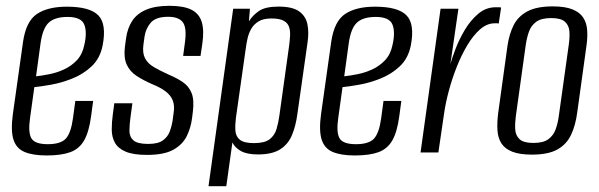

<svg xmlns="http://www.w3.org/2000/svg" viewBox="-20 -525 2063 661"><path d="M140.6 10.2Q93.3 10.2 64.7 -1.8Q36.1 -13.7 26.3 -44.6Q16.5 -75.5 24.4 -133.1L59.4 -381.5Q69.7 -452 107.3 -477Q145 -502 210 -502Q289.5 -502 318.6 -472Q347.7 -442 333.2 -367.9Q324.3 -323.9 295.5 -296.8Q266.8 -269.7 229.3 -254.8Q191.9 -239.8 156.1 -233.5Q120.4 -227.1 98.2 -225L83.5 -119.1Q76.2 -68.5 88.3 -48.5Q100.3 -28.6 144.5 -28.6Q188.8 -28.6 206.6 -47.8Q224.3 -67.1 231.2 -117.7L239.3 -177.6H300.7L293.7 -125.6Q286.5 -71.2 269.8 -41.9Q253.1 -12.6 222.2 -1.2Q191.2 10.2 140.6 10.2ZM104.1 -262.3Q123.8 -264.4 149.5 -269.5Q175.2 -274.5 200.4 -286Q225.5 -297.5 244.5 -317.5Q263.5 -337.6 270 -369Q280.6 -413.8 270.2 -440.2Q259.8 -466.7 212.7 -466.7Q169 -466.7 147.9 -447.2Q126.8 -427.6 119.6 -375.8Z M486.2 8.3Q438.5 8.3 412.2 -3.1Q386 -14.5 375.4 -34Q364.8 -53.5 364.7 -78.9Q364.6 -104.3 368.5 -131.9L373.5 -169.5H435.8L429.4 -122.5Q425.9 -97.4 425.6 -76.2Q425.2 -54.9 438.9 -42.2Q452.6 -29.5 490.2 -29.5Q524.3 -29.5 541.1 -41.9Q557.9 -54.3 564.7 -73Q571.4 -91.6 573.9 -107.8L577.7 -136Q581.7 -161 574.9 -178.9Q568 -196.7 550.5 -210.1Q533 -223.5 502.9 -235.7Q472.6 -248.9 449.6 -264.2Q426.6 -279.5 416.1 -303Q405.6 -326.5 409.9 -362.8L413.9 -392.9Q418.8 -428.1 435.2 -453.2Q451.7 -478.3 483.3 -491.6Q514.9 -505 563.3 -505Q611.4 -505 638.3 -491.9Q665.2 -478.8 674.3 -450Q683.5 -421.1 676.5 -374.4L670.3 -332.4H610.5L617 -381.2Q623.3 -430.3 609.1 -448.7Q595 -467.2 559 -467.2Q517 -467.2 499.3 -447.2Q481.7 -427.2 477.5 -398.4L473.7 -370.7Q469.9 -342 479.6 -323.9Q489.2 -305.8 510.7 -293.4Q532.1 -281 561.9 -267.6Q589.2 -256.1 609.5 -242.2Q629.9 -228.3 639.5 -204.9Q649 -181.5 644 -140.8L641.2 -118.3Q637 -85 622.9 -56.3Q608.8 -27.5 576.8 -9.6Q544.8 8.3 486.2 8.3Z M697.8 116 782.8 -495H840.5L836.9 -451.5Q849.4 -471.9 871.4 -487.1Q893.5 -502.3 939 -502.3Q986.1 -502.3 1009.2 -486.2Q1032.2 -470.2 1038.2 -442.3Q1044.2 -414.4 1038.6 -377.5L1003.9 -133.3Q998.4 -91.6 985.2 -59.9Q972 -28.3 944.4 -10.8Q916.8 6.7 868.3 6.7Q830 6.7 809 -5.2Q788.1 -17.2 780.1 -34.6L759.1 116ZM854.3 -32.3Q891.4 -32.3 908.6 -45.8Q925.7 -59.4 932.1 -81Q938.4 -102.6 941.6 -125.7L975.3 -367.3Q977.7 -384.9 978.6 -401.8Q979.6 -418.7 975.2 -432.1Q970.9 -445.6 956.8 -453.5Q942.8 -461.4 914.6 -461.4Q886.7 -461.4 870.1 -451.3Q853.6 -441.2 844.7 -425.4Q835.8 -409.6 831.8 -390.9Q827.8 -372.2 825.7 -355.2L792.2 -119.3Q789.1 -95.4 790.4 -75.3Q791.8 -55.1 806 -43.7Q820.1 -32.3 854.3 -32.3Z M1201.6 10.2Q1154.3 10.2 1125.7 -1.8Q1097.1 -13.7 1087.3 -44.6Q1077.5 -75.5 1085.4 -133.1L1120.4 -381.5Q1130.7 -452 1168.3 -477Q1206 -502 1271 -502Q1350.5 -502 1379.6 -472Q1408.7 -442 1394.2 -367.9Q1385.3 -323.9 1356.5 -296.8Q1327.8 -269.7 1290.3 -254.8Q1252.9 -239.8 1217.1 -233.5Q1181.4 -227.1 1159.2 -225L1144.5 -119.1Q1137.2 -68.5 1149.3 -48.5Q1161.3 -28.6 1205.5 -28.6Q1249.8 -28.6 1267.6 -47.8Q1285.3 -67.1 1292.2 -117.7L1300.3 -177.6H1361.7L1354.7 -125.6Q1347.5 -71.2 1330.8 -41.9Q1314.1 -12.6 1283.2 -1.2Q1252.2 10.2 1201.6 10.2ZM1165.1 -262.3Q1184.8 -264.4 1210.5 -269.5Q1236.2 -274.5 1261.4 -286Q1286.5 -297.5 1305.5 -317.5Q1324.5 -337.6 1331 -369Q1341.6 -413.8 1331.2 -440.2Q1320.8 -466.7 1273.7 -466.7Q1230 -466.7 1208.9 -447.2Q1187.8 -427.6 1180.6 -375.8Z M1427.8 0 1496.8 -495H1558.2L1530.6 -304.6Q1536.2 -324.9 1548.6 -357.4Q1560.9 -389.9 1580.5 -422.6Q1600.1 -455.3 1626.6 -477.7Q1653.2 -500 1686.2 -500Q1690.2 -500 1696.2 -500Q1702.2 -500 1705.2 -499L1696.9 -443.7Q1694.9 -444.7 1690.4 -444.9Q1685.9 -445 1680.9 -444.7Q1655.5 -444.1 1632 -423.3Q1608.6 -402.5 1588.4 -368.6Q1568.2 -334.7 1552.2 -294.1Q1536.2 -253.6 1525.2 -212.4Q1514.2 -171.2 1509.2 -136.6L1489.2 0Z M1811.3 7.3Q1769.2 7.3 1743.9 -2.6Q1718.6 -12.5 1706.4 -31.1Q1694.3 -49.7 1692.6 -76.6Q1690.9 -103.6 1695.4 -138L1727.4 -369.4Q1733.2 -407.7 1748.1 -437.9Q1763 -468 1795 -485.5Q1826.9 -503 1883.3 -503Q1925.3 -503 1950.6 -492.8Q1975.9 -482.6 1987.8 -464.5Q1999.6 -446.3 2001.4 -422.2Q2003.2 -398 1999.3 -369.4L1967.3 -138.2Q1961.3 -92.4 1945.5 -59.8Q1929.7 -27.1 1898.1 -9.9Q1866.5 7.3 1811.3 7.3ZM1816.5 -32.9Q1850.7 -32.9 1868.2 -46Q1885.8 -59.2 1893.2 -80.5Q1900.6 -101.7 1903.7 -124.8L1938.2 -371.6Q1941.6 -395 1940.4 -415.7Q1939.3 -436.5 1925.5 -449.7Q1911.7 -462.8 1877.5 -462.8Q1843.3 -462.8 1825.7 -449.7Q1808.2 -436.5 1800.9 -415.7Q1793.7 -395 1790.2 -371.6L1755.8 -124.8Q1752.7 -101.7 1753.7 -80.5Q1754.7 -59.2 1768.5 -46Q1782.3 -32.9 1816.5 -32.9Z"/></svg>

Font: Alumni Sans Thin
Style: Italic
Weight: 100
Italic angle: -8°
Designer: Robert E. Leuschke
Foundry: Robert E. Leuschke
Version: Version 1.016